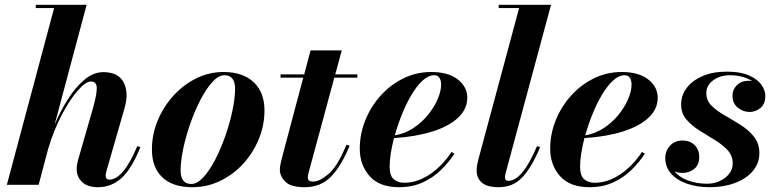

<svg xmlns="http://www.w3.org/2000/svg" viewBox="-20 -770 3232 800"><path d="M366 -314.5Q383.5 -375.5 383.2 -403Q383 -430.5 359 -430.5Q337.5 -430.5 304.5 -393.2Q271.5 -356 238 -292.5Q204.5 -229 181 -151L141 0H8.5L205.5 -736.5H129V-750H341L207.5 -250.5Q231.5 -307 263.2 -357Q295 -407 332.2 -438.2Q369.5 -469.5 410.5 -469.5Q473 -469.5 495.2 -426.5Q517.5 -383.5 499 -319.5L423.5 -57.5Q420.5 -47 420.5 -39Q420.5 -21.5 435.5 -21.5Q463.5 -21.5 492.8 -55.5Q522 -89.5 552 -161L565 -157Q528.5 -66.5 486.5 -28.2Q444.5 10 387.5 10Q345.5 10 322.5 -11.2Q299.5 -32.5 299.5 -66.5Q299.5 -76.5 302 -89.2Q304.5 -102 308.5 -114.5Z M781.5 10Q700 10 656.5 -31Q613 -72 613 -147Q613 -210 637 -267.8Q661 -325.5 702.5 -371.2Q744 -417 797.8 -443.5Q851.5 -470 911 -470Q992 -470 1037 -427.5Q1082 -385 1082 -310Q1082 -248 1058.5 -190.8Q1035 -133.5 993.8 -88.2Q952.5 -43 898 -16.5Q843.5 10 781.5 10ZM777 -3.5Q801.5 -3.5 827.2 -31.2Q853 -59 876.5 -104.5Q900 -150 918.8 -203.5Q937.5 -257 948.5 -309Q959.5 -361 959.5 -401.5Q959.5 -427 948.8 -441.8Q938 -456.5 915 -456.5Q890.5 -456.5 865 -428.5Q839.5 -400.5 815.8 -355Q792 -309.5 773.2 -256Q754.5 -202.5 743.5 -150.5Q732.5 -98.5 732.5 -58.5Q732.5 -33 743.2 -18.2Q754 -3.5 777 -3.5Z M1437 -163Q1401 -76.5 1358.5 -33.2Q1316 10 1249.5 10Q1192 10 1169 -12.8Q1146 -35.5 1146 -63.5Q1146 -75 1149.8 -91.2Q1153.5 -107.5 1157.5 -122.5L1243.5 -446.5H1149V-460H1247.5L1274 -560H1404L1377 -460H1469V-446.5H1373L1267 -55Q1265.5 -50 1264 -43.2Q1262.5 -36.5 1262.5 -29.5Q1262.5 -13.5 1284 -13.5Q1312.5 -13.5 1349.8 -45.8Q1387 -78 1423.5 -167Z M1603.5 -76Q1603.5 -38 1620.5 -23.2Q1637.5 -8.5 1665 -8.5Q1718 -8.5 1770 -43Q1822 -77.5 1861.5 -137L1873.5 -129.5Q1850 -94 1817.5 -62Q1785 -30 1741.5 -10Q1698 10 1642.5 10Q1561 10 1520 -36.2Q1479 -82.5 1479 -150Q1479 -211.5 1502 -268.8Q1525 -326 1566 -371.5Q1607 -417 1661 -443.5Q1715 -470 1777 -470Q1848 -470 1887.5 -439Q1927 -408 1927 -363Q1927 -315.5 1889 -279.8Q1851 -244 1782.2 -222.2Q1713.5 -200.5 1621.5 -194.5Q1613 -161 1608.2 -130.8Q1603.5 -100.5 1603.5 -76ZM1789 -456.5Q1765 -456.5 1741 -434.5Q1717 -412.5 1695.2 -376Q1673.5 -339.5 1655.5 -295.2Q1637.5 -251 1625 -206Q1666.5 -213 1701.8 -236Q1737 -259 1763 -291Q1789 -323 1803.5 -356.5Q1818 -390 1818 -418Q1818 -433.5 1811.5 -445Q1805 -456.5 1789 -456.5Z M2230.5 -157Q2195 -72 2156.2 -31Q2117.5 10 2058 10Q2009.5 10 1987.8 -9Q1966 -28 1966 -59.5Q1966 -73.5 1968.5 -85.2Q1971 -97 1973 -105L2143 -736.5H2058V-750H2276L2086.5 -47.5Q2084 -38.5 2084 -31.5Q2084 -16.5 2098.5 -16.5Q2114 -16.5 2132.2 -28.8Q2150.5 -41 2171.8 -72.5Q2193 -104 2217.5 -161Z M2397 -76Q2397 -38 2414 -23.2Q2431 -8.5 2458.5 -8.5Q2511.5 -8.5 2563.5 -43Q2615.5 -77.5 2655 -137L2667 -129.5Q2643.5 -94 2611 -62Q2578.5 -30 2535 -10Q2491.5 10 2436 10Q2354.5 10 2313.5 -36.2Q2272.5 -82.5 2272.5 -150Q2272.5 -211.5 2295.5 -268.8Q2318.5 -326 2359.5 -371.5Q2400.5 -417 2454.5 -443.5Q2508.5 -470 2570.5 -470Q2641.5 -470 2681 -439Q2720.5 -408 2720.5 -363Q2720.5 -315.5 2682.5 -279.8Q2644.5 -244 2575.8 -222.2Q2507 -200.5 2415 -194.5Q2406.5 -161 2401.8 -130.8Q2397 -100.5 2397 -76ZM2582.5 -456.5Q2558.5 -456.5 2534.5 -434.5Q2510.5 -412.5 2488.8 -376Q2467 -339.5 2449 -295.2Q2431 -251 2418.5 -206Q2460 -213 2495.2 -236Q2530.5 -259 2556.5 -291Q2582.5 -323 2597 -356.5Q2611.5 -390 2611.5 -418Q2611.5 -433.5 2605 -445Q2598.5 -456.5 2582.5 -456.5Z M3144 -132Q3144 -89 3116.5 -57Q3089 -25 3042.2 -7.5Q2995.5 10 2937.5 10Q2884 10 2842 -4.8Q2800 -19.5 2776 -46.8Q2752 -74 2752 -111.5Q2752 -141.5 2771.8 -163Q2791.5 -184.5 2824.5 -184.5Q2854.5 -184.5 2874 -165.8Q2893.5 -147 2893.5 -115.5Q2893.5 -83 2872.5 -66.2Q2851.5 -49.5 2823.5 -49.5Q2805.5 -49.5 2790.5 -56Q2810.5 -31 2847.2 -17.8Q2884 -4.5 2927 -4.5Q2953.5 -4.5 2977.8 -15.2Q3002 -26 3017.5 -45Q3033 -64 3033 -89.5Q3033 -121.5 3011.2 -144.8Q2989.5 -168 2957.5 -187.2Q2925.5 -206.5 2893.5 -226.8Q2861.5 -247 2839.8 -272.5Q2818 -298 2818 -334.5Q2818 -373 2841.5 -404Q2865 -435 2907.8 -453.2Q2950.5 -471.5 3008.5 -471.5Q3065 -471.5 3100.2 -456Q3135.5 -440.5 3152.2 -417.2Q3169 -394 3169 -370.5Q3169 -337.5 3149 -320.5Q3129 -303.5 3104 -303.5Q3076 -303.5 3054 -321.5Q3032 -339.5 3032 -371.5Q3032 -397 3050.5 -415.2Q3069 -433.5 3099 -433.5Q3106.5 -433.5 3114 -432Q3097.5 -443 3073.8 -449.8Q3050 -456.5 3021 -456.5Q2980.5 -456.5 2951.8 -435.5Q2923 -414.5 2923 -382Q2923 -351 2945.2 -329.2Q2967.5 -307.5 3000.5 -288.8Q3033.5 -270 3066.2 -249.2Q3099 -228.5 3121.5 -200.5Q3144 -172.5 3144 -132Z"/></svg>

Font: Bodoni* 16pt
Style: Bold Italic
Weight: 700
Italic angle: -13°
Version: Version 2.3